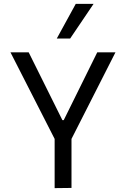

<svg xmlns="http://www.w3.org/2000/svg" viewBox="-20 -970 654 991"><path d="M342 -771 463 -950H371L273 -771ZM349 0V-253L576 -700H482L309 -350H302L128 -700H34L262 -253V1Z"/></svg>

Font: Be Vietnam
Style: Regular
Weight: 400
Designer: Gabriel Lam
Foundry: TypeRant
Version: Version 4.000